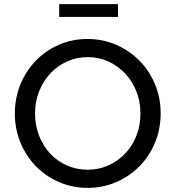

<svg xmlns="http://www.w3.org/2000/svg" viewBox="-20 -900 851 931"><path d="M52 0ZM759 -350Q759 -274 731.5 -208Q704 -142 656 -93.5Q608 -45 543.5 -17Q479 11 405 11Q331 11 266.5 -17Q202 -45 154.5 -93.5Q107 -142 79.5 -208Q52 -274 52 -350Q52 -424 78.5 -489.5Q105 -555 152.5 -604.5Q200 -654 264.5 -682.5Q329 -711 405 -711Q477 -711 541.5 -683.5Q606 -656 654.5 -607.5Q703 -559 731 -493Q759 -427 759 -350ZM661 -350Q661 -407 641.5 -456.5Q622 -506 587.5 -543Q553 -580 506.5 -601.5Q460 -623 405 -623Q352 -623 305.5 -602Q259 -581 224.5 -544.5Q190 -508 170 -458Q150 -408 150 -350Q150 -292 169.5 -242Q189 -192 223 -155.5Q257 -119 304 -98Q351 -77 405 -77Q458 -77 504.5 -97.5Q551 -118 586 -154.5Q621 -191 641 -241Q661 -291 661 -350ZM552 -880V-818H267V-880Z"/></svg>

Font: Rosa Sans
Style: Regular
Weight: 400
Designer: Pentagram / MCKL
Foundry: Pentagram / MCKL
Version: Version 1.005;September 16, 2019;FontCreator 11.5.0.2425 64-